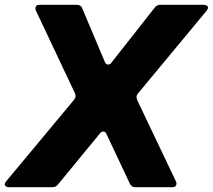

<svg xmlns="http://www.w3.org/2000/svg" viewBox="-52 -783 890 803"><path d="M191 -12Q182 0 166 0H-14Q-22 0 -27 -3.5Q-32 -7 -32 -12Q-32 -18 -26 -25L258 -366Q264 -374 264 -381Q264 -387 261 -394L98 -739Q96 -743 96 -749Q96 -755 100.5 -759Q105 -763 113 -763H268Q287 -763 292 -748L386 -525Q391 -513 400 -513Q409 -513 414 -521L595 -751Q604 -763 619 -763H800Q808 -763 813 -759.5Q818 -756 818 -751Q818 -746 812 -738L525 -392Q519 -385 519 -377Q519 -372 522 -364L684 -24Q686 -20 686 -14Q686 -8 681.5 -4Q677 0 669 0H514Q498 0 491 -15L394 -221Q389 -233 380 -233Q372 -233 366 -225Z"/></svg>

Font: Open Sauce Two Black Italic
Style: Regular
Weight: 900
Italic angle: -10°
Designer: Alfredo Marco Pradil
Foundry: Creative Sauce Fz LLC
Version: Version 1.477